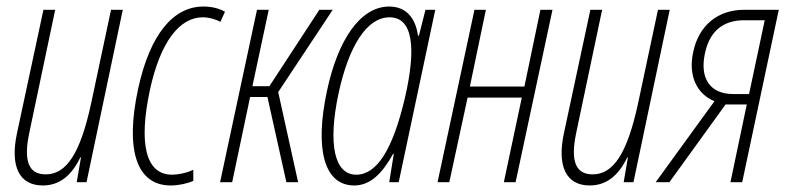

<svg xmlns="http://www.w3.org/2000/svg" viewBox="-20 -558 2412 588"><path d="M111 10C162 10 199 -20 226 -76H228L215 0H245L356 -528H320L259 -241C226 -89 184 -24 120 -24C68 -24 52 -64 69 -148L149 -528H113L32 -150C10 -47 40 10 111 10Z M503 10C527 10 554 4 572 -4V-38C551 -28 525 -23 507 -23C426 -23 404 -118 439 -282C471 -430 530 -505 601 -505C620 -505 641 -499 655 -491L669 -522C650 -533 627 -538 603 -538C510 -538 439 -452 403 -286C363 -101 397 10 503 10Z M654 0H691L746 -261H799L857 0H893L832 -276L999 -528H958L805 -294H753L803 -528H767Z M1065 10C1114 10 1151 -27 1184 -87H1186L1172 0H1201L1313 -528H1283L1263 -449H1260C1253 -500 1226 -538 1172 -538C1083 -538 1014 -435 981 -278C944 -104 971 10 1065 10ZM1071 -23C1005 -23 983 -114 1017 -273C1048 -416 1103 -505 1173 -505C1244 -505 1256 -413 1220 -258C1183 -100 1134 -23 1071 -23Z M1320 0H1356L1412 -259H1578L1523 0H1559L1672 -528H1635L1586 -293H1419L1468 -528H1433Z M1786 10C1837 10 1874 -20 1901 -76H1903L1890 0H1920L2031 -528H1995L1934 -241C1901 -89 1859 -24 1795 -24C1743 -24 1727 -64 1744 -148L1824 -528H1788L1707 -150C1685 -47 1715 10 1786 10Z M1988 0H2030L2202 -238H2267L2217 0H2253L2365 -528H2259C2178 -528 2120 -480 2103 -399C2087 -326 2114 -270 2168 -248ZM2225 -270C2155 -270 2122 -318 2139 -395C2153 -461 2193 -496 2259 -496H2322L2274 -270Z"/></svg>

Font: Noto Sans ExtraCondensed ExtraLight
Style: Italic
Weight: 200
Width: 2
Italic angle: -12°
Designer: Monotype Design Team
Foundry: Monotype Imaging Inc.
Version: Version 2.013